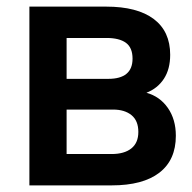

<svg xmlns="http://www.w3.org/2000/svg" viewBox="-20 -560 581 580"><path d="M317.4 0H68.8V-540H300.8Q394.5 -540 444.3 -502.7Q494.1 -465.3 494.1 -394.5Q494.1 -351.1 475.1 -322Q456.1 -293 422.4 -279.8Q462.9 -268.6 487.1 -233.9Q511.2 -199.2 511.2 -149.9Q511.2 -76.7 461.4 -38.3Q411.6 0 317.4 0ZM301.8 -445.3H181.2V-321.8H307.1Q380.4 -321.8 380.4 -382.8Q380.4 -416 360.4 -430.7Q340.3 -445.3 301.8 -445.3ZM181.2 -94.7H316.9Q355.5 -94.7 376.7 -111.6Q397.9 -128.4 397.9 -161.6Q397.9 -195.3 377.2 -212.2Q356.4 -229 321.8 -229H181.2Z"/></svg>

Font: Vela Sans Bd
Style: Bold
Weight: 700
Designer: Principal design: Mikhail Sharanda - project Manrope.
Design modification: Ravid Balaliev
Foundry: Mikhail Sharanda
Version: Version 1.001